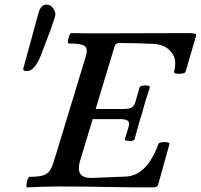

<svg xmlns="http://www.w3.org/2000/svg" viewBox="-20 -811 873 835"><path d="M97 -502Q87 -502 84 -504.5Q81 -507 81 -511Q81 -514 83 -519L147 -753Q157 -791 182 -791Q200 -791 210.5 -776Q221 -761 221 -749Q221 -744 216 -728.5Q211 -713 201 -684L158 -571Q131 -502 97 -502ZM98 4Q94 4 95 -7.5Q96 -19 100 -30.5Q104 -42 108 -42Q143 -42 163 -47Q183 -52 194 -66Q205 -80 213 -105L354 -569Q363 -600 348 -611Q333 -622 279 -622Q274 -622 275.5 -633Q277 -644 281 -655.5Q285 -667 290 -667Q327 -666 365 -666Q403 -666 440 -666Q529 -666 618 -666.5Q707 -667 797 -667Q820 -667 827.5 -664.5Q835 -662 832 -653L787 -499Q785 -493 772 -491Q759 -489 747.5 -490.5Q736 -492 737 -498Q739 -507 740.5 -517Q742 -527 742 -538Q742 -568 717.5 -592.5Q693 -617 651 -620Q610 -622 570 -623Q530 -624 502 -624Q493 -624 486.5 -620.5Q480 -617 478 -608L396 -337H516Q539 -337 551 -342.5Q563 -348 569 -368L587 -431Q589 -436 600 -438.5Q611 -441 621.5 -439Q632 -437 632 -431Q623 -404 614.5 -377Q606 -350 598 -319Q587 -286 580 -259Q573 -232 565 -205Q563 -200 552 -198.5Q541 -197 531 -199Q521 -201 523 -206L539 -258Q545 -279 535.5 -286Q526 -293 503 -293H383L329 -114Q326 -105 324.5 -95.5Q323 -86 323 -78Q323 -37 377 -37L524 -43Q618 -45 669 -185Q670 -190 682 -192Q694 -194 705.5 -192.5Q717 -191 717 -185L668 -8Q665 -1 660 1.5Q655 4 643 4Q540 4 439 2Q338 0 238 0Q202 0 167.5 1Q133 2 98 4Z"/></svg>

Font: Junicode SmExp
Style: Bold Italic
Weight: 700
Width: 6
Italic angle: -11°
Designer: Peter S. Baker
Version: Version 2.205; ttfautohint (v1.8.4)